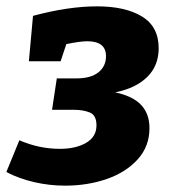

<svg xmlns="http://www.w3.org/2000/svg" viewBox="-34 -571 536 605"><path d="M437 -167Q437 -110 400 -69Q363 -28 302.5 -7Q242 14 171 14Q122 14 74 3Q26 -8 -14 -29L27 -129Q89 -102 155 -102Q205 -102 237.5 -121Q270 -140 270 -176Q270 -208 249 -216.5Q228 -225 199 -225H130L145 -324H207Q252 -324 276 -343Q300 -362 300 -394Q300 -441 241 -441Q218 -441 175 -432L157 -378H57L70 -521Q181 -551 272 -551Q361 -551 413.5 -519Q466 -487 466 -419Q466 -364 430 -328.5Q394 -293 329 -280Q385 -268 411 -240Q437 -212 437 -167Z"/></svg>

Font: Bitter Pro ExtraBold
Style: Italic
Weight: 800
Italic angle: -9°
Designer: Sol Matas, and Bitter project Authors
Foundry: Sol Matas
Version: Version 1.010